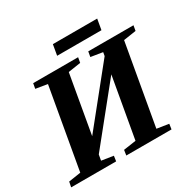

<svg xmlns="http://www.w3.org/2000/svg" viewBox="-179 -974 1155 1151"><g transform="rotate(-30 399.0 -399.0)"><path d="M-6.3 0 1 -36.1 85 -48.8 183.1 -606 102.5 -619.1 108.9 -654.8H419.9L413.6 -619.1L327.1 -606L256.3 -202.6L561 -581.1L565.4 -606L483.9 -619.1L490.2 -654.8H803.2L796.9 -619.1L710 -606L611.8 -48.8L693.8 -36.1L688.5 0H375.5L380.9 -36.1L467.3 -48.8L541 -466.3L235.8 -87.9L229 -48.8L310.5 -36.1L305.2 0ZM315.4 -725.1 328.1 -798.3H634.8L622.1 -725.1Z"/></g></svg>

Font: Liberation Serif
Style: Bold Italic
Weight: 700
Italic angle: -16.333°
Designer: Steve Matteson
Foundry: Ascender Corporation
Version: Version 2.1.5